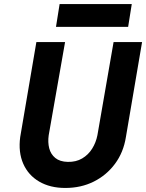

<svg xmlns="http://www.w3.org/2000/svg" viewBox="-20 -908 723 950"><path d="M160 -700 80 -230Q70 -155 95 -98Q120 -41 174 -9.5Q228 22 303 22Q381 22 444 -9.5Q507 -41 549 -97.5Q591 -154 603 -230L683 -700H542L462 -239Q455 -203 436 -172.5Q417 -142 386.5 -124Q356 -106 315 -107Q276 -108 253.5 -126.5Q231 -145 223.5 -174.5Q216 -204 221 -239L302 -700ZM257 -775H614L632 -888H275Z"/></svg>

Font: Jost SemiBold
Style: Italic
Weight: 600
Italic angle: -5°
Version: Version 3.710